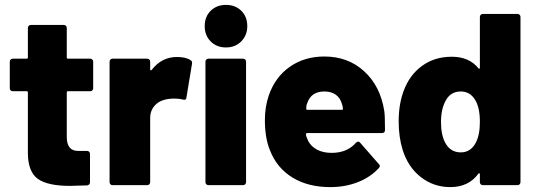

<svg xmlns="http://www.w3.org/2000/svg" viewBox="-20 -757 2193 785"><path d="M94 -129V-379Q94 -384 89 -384H32Q27 -384 23.5 -387.5Q20 -391 20 -396V-505Q20 -510 23.5 -513.5Q27 -517 32 -517H89Q94 -517 94 -522V-643Q94 -648 97.5 -651.5Q101 -655 106 -655H241Q246 -655 249.5 -651.5Q253 -648 253 -643V-522Q253 -517 258 -517H349Q354 -517 357.5 -513.5Q361 -510 361 -505V-396Q361 -391 357.5 -387.5Q354 -384 349 -384H258Q253 -384 253 -379V-197Q253 -140 299 -140H336Q341 -140 344.5 -136.5Q348 -133 348 -128V-12Q348 -1 336 1L266 3Q175 3 135 -25.5Q95 -54 94 -129Z M428 -12V-505Q428 -510 431.5 -513.5Q435 -517 440 -517H582Q587 -517 590.5 -513.5Q594 -510 594 -505V-473Q594 -470 596 -469.5Q598 -469 600 -471Q641 -524 703 -524Q740 -524 759 -511Q767 -507 765 -496L742 -357Q741 -346 728 -350Q712 -354 694 -354Q648 -354 623 -335Q594 -312 594 -275V-12Q594 -7 590.5 -3.5Q587 0 582 0H440Q435 0 431.5 -3.5Q428 -7 428 -12Z M820 -12V-505Q820 -510 823.5 -513.5Q827 -517 832 -517H974Q979 -517 982.5 -513.5Q986 -510 986 -505V-12Q986 -7 982.5 -3.5Q979 0 974 0H832Q827 0 823.5 -3.5Q820 -7 820 -12ZM904 -737Q942 -737 966.5 -713Q991 -689 991 -650Q991 -613 966.5 -588Q942 -563 904 -563Q866 -563 841.5 -587.5Q817 -612 817 -650Q817 -689 841.5 -713Q866 -737 904 -737Z M1084 -142Q1063 -192 1063 -267Q1063 -320 1079 -367Q1105 -442 1165 -484Q1225 -526 1306 -526Q1403 -526 1469 -465.5Q1535 -405 1551 -304Q1554 -286 1554 -233V-225Q1554 -213 1541 -213H1236Q1231 -213 1231 -208Q1231 -199 1241 -179Q1253 -157 1277.5 -144.5Q1302 -132 1336 -132Q1399 -132 1435 -173Q1440 -178 1444 -178Q1449 -178 1452 -174L1529 -86Q1533 -83 1533 -78Q1533 -74 1529 -70Q1494 -32 1442.5 -12Q1391 8 1330 8Q1240 8 1176 -31Q1112 -70 1084 -142ZM1236 -308H1378Q1382 -308 1382 -312Q1382 -321 1378 -332Q1371 -357 1352.5 -370Q1334 -383 1306 -383Q1252 -383 1236 -335Q1232 -326 1232 -313Q1232 -308 1236 -308Z M1626 -145Q1610 -197 1610 -261Q1610 -332 1631 -387Q1655 -451 1706 -488Q1757 -525 1827 -525Q1898 -525 1936 -478Q1938 -475 1940 -476Q1942 -477 1942 -480V-688Q1942 -693 1945.5 -696.5Q1949 -700 1954 -700H2096Q2101 -700 2104.5 -696.5Q2108 -693 2108 -688V-12Q2108 -7 2104.5 -3.5Q2101 0 2096 0H1954Q1949 0 1945.5 -3.5Q1942 -7 1942 -12V-45Q1942 -48 1940 -48.5Q1938 -49 1936 -47Q1896 8 1821 8Q1753 8 1700.5 -33Q1648 -74 1626 -145ZM1801 -172Q1822 -134 1864 -134Q1904 -134 1925 -173Q1942 -205 1942 -258Q1942 -317 1923 -348Q1902 -383 1864 -383Q1823 -383 1803 -347Q1783 -312 1783 -258Q1783 -205 1801 -172Z"/></svg>

Font: Barlow GEO ExtraBold
Style: Regular
Weight: 800
Designer: Jeremy Tribby
Foundry: Tribby Type
Version: Version 1.408